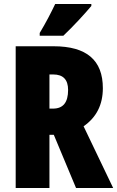

<svg xmlns="http://www.w3.org/2000/svg" viewBox="-20 -947 590 967"><path d="M440 -917V-927H258C237 -883 212 -834 180 -781V-767H299C349 -814 412 -883 440 -917ZM250 -714H59V0H229V-268H251L363 0H550L401 -311C466 -356 498 -420 498 -503C498 -644 416 -714 250 -714ZM248 -572C298 -572 323 -546 323 -494C323 -431 298 -400 247 -400H229V-572Z"/></svg>

Font: Noto Sans Thai ExtCond Blk
Style: Regular
Weight: 900
Width: 2
Designer: Monotype Design Team
Foundry: Monotype Imaging Inc.
Version: Version 2.002